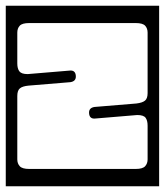

<svg xmlns="http://www.w3.org/2000/svg" viewBox="-40 -626 572 666"><path d="M-20 -606H512V20H-20ZM59 -329Q38 -327 29 -319.5Q20 -312 20 -293V-73Q20 -59 28.5 -49.5Q37 -40 61 -40H431Q455 -40 463.5 -49.5Q472 -59 472 -73V-190Q472 -208 465 -217.5Q458 -227 436 -227L292 -215Q270.5 -212 269 -233Q267.5 -252 288 -255L433 -267Q454 -269.5 463 -277Q472 -284.5 472 -303V-513Q472 -527.5 463.5 -536.8Q455 -546 431 -546H61Q37 -546 28.5 -536.8Q20 -527.5 20 -513V-406Q20 -388 27.2 -378.5Q34.5 -369 56 -369L200 -381Q221.5 -384 223 -363Q224.5 -344 204 -341Z"/></svg>

Font: Honk Rounded
Style: Regular
Weight: 400
Designer: Noopur Datye & Yesha Goshar
Foundry: Ek Type
Version: Version 1.000